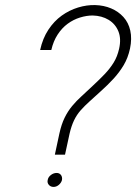

<svg xmlns="http://www.w3.org/2000/svg" viewBox="-20 -729 536 756"><path d="M138 -532H182Q190 -567 207 -593Q224 -619 246.5 -635.5Q269 -652 295 -660Q321 -668 345 -668Q381 -667 407.5 -651Q434 -635 446 -606Q458 -577 449 -537Q442 -506 427.5 -482.5Q413 -459 392 -437Q371 -415 345 -391Q322 -369 301.5 -350.5Q281 -332 264 -311.5Q247 -291 234.5 -265.5Q222 -240 214 -204L196 -120H236L254 -203Q261 -233 271.5 -255Q282 -277 297.5 -294.5Q313 -312 332.5 -329.5Q352 -347 376 -369Q404 -394 427 -419Q450 -444 467 -472.5Q484 -501 492 -538Q500 -577 493 -608.5Q486 -640 466 -662Q446 -684 417.5 -696Q389 -708 355 -709Q322 -710 287.5 -699.5Q253 -689 223 -667.5Q193 -646 170.5 -612Q148 -578 138 -532ZM203 -48Q191 -48 180.5 -40Q170 -32 168 -21Q165 -10 172 -1.5Q179 7 191 7Q202 7 211.5 -1Q221 -9 224 -20Q226 -32 220 -40Q214 -48 203 -48Z"/></svg>

Font: Advent Pro Light
Style: Italic
Weight: 300
Italic angle: -12°
Version: Version 3.000